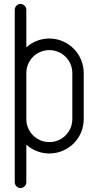

<svg xmlns="http://www.w3.org/2000/svg" viewBox="-20 -781 502 977"><path d="M84 -761C68 -761 55 -747 55 -731V146C55 162 68 176 84 176C100 176 114 162 114 146V-45C145 -17 186 0 231 0C328 0 406 -78 406 -175V-409C406 -506 328 -585 231 -585C186 -585 145 -568 114 -540V-731C114 -747 100 -761 84 -761ZM231 -526C296 -526 348 -474 348 -409V-175C348 -110 296 -58 231 -58C166 -58 114 -110 114 -175V-409C114 -474 166 -526 231 -526Z"/></svg>

Font: bauhaus_2017
Style: _regular
Weight: 400
Version: Version 1.0